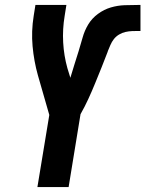

<svg xmlns="http://www.w3.org/2000/svg" viewBox="-20 -755 587 775"><path d="M131 0 179 -291 133 -451Q117 -508 111.5 -568.5Q106 -629 116 -691L123 -735H248L241 -691Q232 -637 235 -583.5Q238 -530 252 -480L264 -441Q272 -468 280.5 -495Q289 -522 297.5 -549Q306 -576 313.5 -603.5Q321 -631 336 -656Q351 -681 375.5 -699Q400 -717 427.5 -725Q455 -733 482.5 -734Q510 -735 538 -735H547V-630H539Q526 -630 513 -629.5Q500 -629 486.5 -626Q473 -623 460.5 -615.5Q448 -608 439.5 -597Q431 -586 425.5 -573Q420 -560 415 -548V-547Q403 -515 390 -483Q377 -451 364 -419Q351 -387 336.5 -355.5Q322 -324 305 -294L257 0Z"/></svg>

Font: Iosevka Curly Extrabold
Style: Italic
Weight: 800
Italic angle: -9°
Monospace: yes
Designer: Belleve Invis
Foundry: Belleve Invis
Version: Version 22.1.2; ttfautohint (v1.8.4)